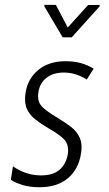

<svg xmlns="http://www.w3.org/2000/svg" viewBox="-20 -764 449 793"><path d="M309.1 -195.3Q316.9 -178.2 316.9 -155.3Q316.9 -143.1 314.5 -129.4Q304.2 -64 259.8 -27.3Q237.3 -8.8 208.3 0.2Q179.2 9.3 143.1 9.3Q104.5 9.3 74.2 0.5Q43.9 -8.8 25.4 -21L24.9 -21.5V-22L33.2 -75.2L33.7 -77.1L35.2 -76.2Q57.1 -60.1 86.9 -49.8Q116.7 -39.6 149.9 -39.6Q199.2 -39.6 226.1 -63Q253.4 -86.9 260.3 -127.9Q261.7 -136.7 261.2 -144Q261.2 -170.4 246.1 -187Q225.6 -208.5 180.7 -233.9Q148.4 -252.9 125 -271.5Q101.6 -290 90.3 -315.9Q83.5 -332.5 83.5 -355.5Q83.5 -368.2 85.9 -382.8Q95.2 -439.9 138.7 -475.6Q183.1 -511.2 250 -511.2Q250.5 -511.2 251 -511.2Q284.2 -511.2 314 -503.4Q342.8 -495.1 365.7 -481L366.7 -480.5L366.2 -479.5L339.4 -437L338.4 -435.5L337.4 -436Q317.9 -448.7 293.9 -456.5Q269.5 -464.4 243.7 -464.4Q200.7 -464.4 172.6 -443.1Q144.5 -421.9 138.7 -383.8Q137.2 -375 137.2 -366.7Q137.2 -340.8 152.3 -324.7Q172.9 -303.7 217.8 -277.3Q249 -258.3 272.9 -240.2Q297.4 -221.7 309.1 -195.3ZM259.8 -650.4 343.8 -743.2 391.6 -743.7 391.1 -737.3 276.4 -609.9H238.8L163.1 -737.8L163.6 -744.1L210.9 -743.7Z"/></svg>

Font: MAUL Condensed Light Italic
Style: Light Italic
Weight: 300
Italic angle: -12°
Designer: MAUL
Version: Version 1.0; 2020; ttfautohint (v1.8.3)